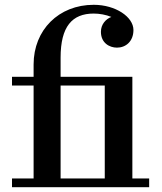

<svg xmlns="http://www.w3.org/2000/svg" viewBox="-20 -780 676 800"><path d="M30 -36.5V0H601.5V-36.5H531.5V-460H232.5V-540C232.5 -669.5 280.5 -723.5 370.5 -723.5C395.5 -723.5 421.5 -718.5 444 -709.5C420.5 -700.5 400.5 -678.5 400.5 -647.5C400.5 -601 436 -581.5 467.5 -581.5C504 -581.5 536 -607.5 536 -655C536 -709.5 461.5 -760 370.5 -760C224.5 -760 120 -655 120 -511.5V-460H30V-423.5H120V-36.5ZM416.5 -423.5V-36.5H232.5V-423.5Z"/></svg>

Font: Bodoni* 06pt Medium
Style: Regular
Weight: 500
Version: Version 2.3